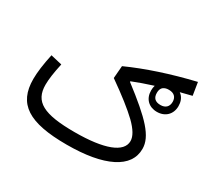

<svg xmlns="http://www.w3.org/2000/svg" viewBox="-132 -839 1103 1032"><g transform="rotate(30 419.0 -322.5)"><path d="M71.8 -375.5C57.6 -309.6 50.8 -256.8 50.8 -216.3C50.8 -62 146 0 382.3 0C499 0 588.9 -16.1 652.3 -47.9C715.3 -79.6 747.1 -125 747.1 -184.1C747.1 -261.2 678.2 -333 508.8 -462.4V-466.3C544.9 -481 586.9 -495.6 634.3 -510.7C631.3 -501.5 629.9 -490.7 629.9 -479.5C629.9 -428.2 663.6 -395 713.9 -395C765.1 -395 799.8 -429.2 799.8 -479.5C799.8 -505.4 792 -526.4 776.4 -541.5C773.9 -543.9 771 -546.4 768.1 -548.3C790 -554.2 813.5 -560.1 837.9 -565.9L825.2 -645C677.2 -609.9 540.5 -564.5 429.2 -514.2L422.9 -437C507.3 -377.9 569.8 -328.6 610.4 -289.6C650.4 -250.5 670.4 -216.8 670.4 -188C670.4 -118.2 568.8 -79.6 385.7 -79.6C192.4 -79.6 123 -117.7 123 -222.7C123 -256.3 129.4 -301.8 142.1 -358.9ZM712.4 -530.3C743.2 -530.3 761.2 -513.7 761.2 -483.9C761.2 -454.1 743.2 -436.5 712.4 -436.5C679.7 -436.5 663.1 -452.1 663.1 -483.9C663.1 -507.3 672.4 -522 690.9 -527.3C691.9 -527.8 692.9 -527.8 693.4 -528.3C698.7 -529.8 705.1 -530.3 712.4 -530.3Z"/></g></svg>

Font: Estedad Regular
Style: Regular
Weight: 400
Designer: Amin Abedi
Version: Version 7.3